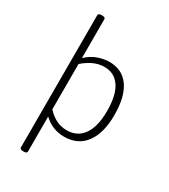

<svg xmlns="http://www.w3.org/2000/svg" viewBox="-229 -858 1031 1173"><g transform="rotate(30 286.5 -272.0)"><path d="M130 208Q108 208 108 194V-738Q108 -752 130 -752H136Q158 -752 158 -738V-465Q195 -500 237.5 -514.5Q280 -529 316 -529Q407 -529 455.5 -460.5Q504 -392 504 -262Q504 -134 451.5 -64Q399 6 303 6Q220 6 158 -52V194Q158 208 136 208ZM297 -36Q372 -36 412.5 -94Q453 -152 453 -262Q453 -373 414.5 -430Q376 -487 306 -487Q265 -487 228 -469.5Q191 -452 158 -423V-103Q219 -36 297 -36Z"/></g></svg>

Font: Asap ExtraLight
Style: Regular
Weight: 200
Designer: Pablo Cosgaya
Foundry: Omnibus-Type
Version: Version 3.001; ttfautohint (v1.8.4.7-5d5b)